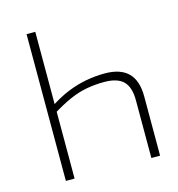

<svg xmlns="http://www.w3.org/2000/svg" viewBox="-104 -781 810 872"><g transform="rotate(-15 301.5 -345.0)"><path d="M395 -426Q469 -426 505.5 -389.5Q542 -353 542 -279V0H501V-272Q501 -333 473 -361Q445 -389 383 -389Q339 -389 299 -381.5Q259 -374 218.5 -356Q178 -338 128 -307L126 -341Q173 -373 218.5 -391.5Q264 -410 308 -418Q352 -426 395 -426ZM140 -690V0H99V-690Z"/></g></svg>

Font: Exo 2 ExtraLight
Style: Regular
Weight: 250
Designer: Natanael Gama
Foundry: Natanael Gama
Version: Version 2.010